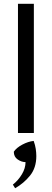

<svg xmlns="http://www.w3.org/2000/svg" viewBox="-20 -703 274 1015"><path d="M75 0V-683H159V0ZM60 292 48 273Q77 250 96 218Q115 186 115 154Q94 154 73.5 140Q53 126 53 99Q67 78 98 61.5Q129 45 158 42Q166 64 169 84Q172 104 172 122Q172 184 139 225Q106 266 60 292Z"/></svg>

Font: Belleza
Style: Regular
Weight: 400
Designer: Eduardo Rodriguez Tunni
Foundry: Eduardo Rodriguez Tunni
Version: Version 1.003; ttfautohint (v1.8.4.7-5d5b)